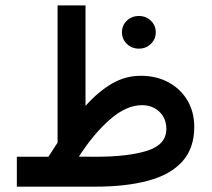

<svg xmlns="http://www.w3.org/2000/svg" viewBox="-20 -698 791 718"><path d="M436 -577.1Q436 -603 454.3 -620.6Q472.7 -638.2 499.5 -638.2Q525.9 -638.2 544.2 -620.6Q562.5 -603 562.5 -577.1Q562.5 -551.8 544.2 -533.9Q525.9 -516.1 499.5 -516.1Q472.7 -516.1 454.3 -533.9Q436 -551.8 436 -577.1ZM161.1 -111.8Q169.4 -125.5 178.5 -138.7Q187.5 -151.9 195.3 -164.6V-677.7H299.8V-302.2Q349.1 -356.9 399.4 -385.7Q449.7 -414.6 505.9 -414.6Q565.4 -414.6 610.6 -389.9Q655.8 -365.2 681.2 -322Q706.5 -278.8 706.5 -222.7Q706.1 -142.6 661.4 -93.5Q616.7 -44.4 533.9 -22.2Q451.2 0 336.9 0H43V-111.8ZM510.3 -304.7Q453.1 -304.7 392.3 -252.2Q331.5 -199.7 274.9 -112.3L338.4 -111.8Q460 -111.8 531 -134.5Q602.1 -157.2 602.1 -215.8Q602.1 -254.9 576.4 -279.8Q550.8 -304.7 510.3 -304.7Z"/></svg>

Font: Vazirmatn RD FD Medium
Style: Regular
Weight: 500
Designer: Saber Rastikerdar
Foundry: Saber Rastikerdar
Version: Version 33.003